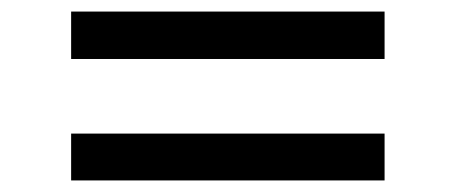

<svg xmlns="http://www.w3.org/2000/svg" viewBox="-20 -453 788 332"><path d="M103 -351V-433H645V-351ZM103 -141V-222H645V-141Z"/></svg>

Font: Nunito Sans 7pt Expanded SemiBold
Style: Regular
Weight: 600
Width: 7
Designer: Vernon Adams
Foundry: Vernon Adams
Version: Version 3.101;gftools[0.9.27]